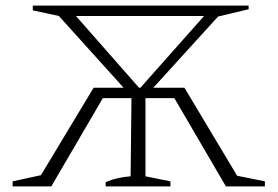

<svg xmlns="http://www.w3.org/2000/svg" viewBox="-20 -665 992 685"><path d="M25 0V-18L126 -40L314 -352H421L190 -608L97 -628V-645H867V-632L758 -606L527 -352H638L826 -38L925 -18V0H786L602 -315H499V-36L588 -18V0H357V-15Q377 -24 399 -29Q421 -34 446 -36L449 -315H347L163 0ZM251 -608 476 -352H481L708 -608Z"/></svg>

Font: Piazzolla ExtraLight
Style: Regular
Weight: 200
Designer: Juan Pablo del Peral
Foundry: Huerta Tipografica
Version: Version 1.330